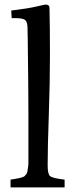

<svg xmlns="http://www.w3.org/2000/svg" viewBox="-20 -818 324 838"><path d="M26 0V-34Q34 -35 47 -37.5Q60 -40 64 -40.5Q68 -41 76.5 -44Q85 -47 87 -49Q89 -51 94 -57Q99 -63 99.5 -69Q100 -75 102 -85.5Q104 -96 104 -108V-323Q104 -426 101 -652L100 -700Q99 -725 88 -732Q77 -739 44 -739H31L29 -772Q103 -781 139 -789.5Q175 -798 179 -798Q196 -798 196 -783Q198 -701 198 -578Q198 -455 193 -315.5Q188 -176 188 -95Q188 -57 199.5 -48.5Q211 -40 262 -34V0Z"/></svg>

Font: Prociono
Style: Regular
Weight: 400
Designer: Barry Schwartz
Foundry: The Crud Factory
Version: Version 2.301